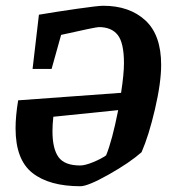

<svg xmlns="http://www.w3.org/2000/svg" viewBox="-20 -636 586 666"><path d="M539 -411Q539 -349 517.5 -257Q496 -165 471 -108Q429 -71 357 -30.5Q285 10 259 10Q151 10 92.5 -36Q34 -82 34 -191Q34 -234 43 -288L400 -314Q410 -379 410 -417Q410 -487 388.5 -514.5Q367 -542 323 -542Q312 -542 192 -515L159 -397H93L115 -585Q174 -595 247 -605.5Q320 -616 338 -616Q429 -616 484 -565.5Q539 -515 539 -411ZM348 -97Q369 -148 390 -254L165 -231Q162 -204 162 -181Q162 -120 183 -91Q204 -62 258 -62Q275 -62 303 -73.5Q331 -85 348 -97Z"/></svg>

Font: Grenze SemiBold
Style: Italic
Weight: 600
Italic angle: -10°
Designer: Renata Polastri
Foundry: Omnibus-Type
Version: Version 1.002; ttfautohint (v1.8)